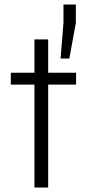

<svg xmlns="http://www.w3.org/2000/svg" viewBox="-20 -833 385 853"><path d="M133 0V-457H28V-510H133V-658H194V-510H318V-457H194V0ZM249 -573 262 -731V-813H317V-731L288 -573Z"/></svg>

Font: Saira Light
Style: Regular
Weight: 300
Designer: Hector Gatti with collaboration of the Omnibus-Type team
Foundry: Omnibus-Type
Version: Version 1.100; ttfautohint (v1.8.3)